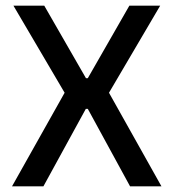

<svg xmlns="http://www.w3.org/2000/svg" viewBox="-20 -659 614 679"><path d="M133.5 0H22.5L215 -342.5V-320L27.5 -639H136.5L284 -382.5H290.5L437.5 -639H546.5L359 -320V-342.5L551 0H440L290.5 -274H283.5Z"/></svg>

Font: Anek Devanagari Medium
Style: Regular
Weight: 500
Designer: Kailash Malviya (Devanagari) & Yesha Goshar (Latin)
Foundry: Ek Type
Version: Version 1.003